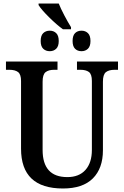

<svg xmlns="http://www.w3.org/2000/svg" viewBox="-20 -1065 707 1095"><path d="M100 -217V-603Q100 -641 83 -654Q66 -667 33 -667H14V-714H308V-667H289Q257 -667 240 -653.5Q223 -640 223 -599V-210Q223 -55 364 -55Q431 -55 467.5 -96Q504 -137 504 -210V-603Q504 -642 487 -654.5Q470 -667 438 -667H419V-714H653V-667H634Q601 -667 584 -653.5Q567 -640 567 -599V-208Q567 -105 509.5 -47.5Q452 10 339 10Q100 10 100 -217ZM200 -1036V-1045H315Q326 -1017 346.5 -978Q367 -939 385 -910V-898H339Q304 -923 260 -966.5Q216 -1010 200 -1036ZM212 -831Q212 -862 226.5 -876Q241 -890 264 -890Q286 -890 300.5 -876Q315 -862 315 -831Q315 -801 300.5 -787Q286 -773 264 -773Q241 -773 226.5 -787Q212 -801 212 -831ZM394 -831Q394 -862 408 -876Q422 -890 445 -890Q467 -890 481.5 -876Q496 -862 496 -831Q496 -801 481.5 -787Q467 -773 445 -773Q422 -773 408 -787Q394 -801 394 -831Z"/></svg>

Font: Noto Serif NarrowSemiBold
Style: Regular
Weight: 600
Width: 4
Designer: Monotype Design Team
Foundry: Monotype Imaging Inc.
Version: Version 1.001